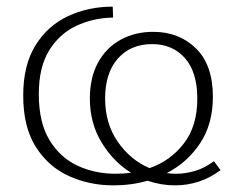

<svg xmlns="http://www.w3.org/2000/svg" viewBox="-20 -552 732 579"><path d="M322 7Q250 7 188 -21Q126 -49 88 -109Q50 -169 50 -264Q50 -355 86.5 -414.5Q123 -474 184.5 -503Q246 -532 320 -532L321 -499Q261 -498 210 -474Q159 -450 128 -399.5Q97 -349 97 -268Q97 -183 129 -130Q161 -77 213.5 -52.5Q266 -28 329 -28Q352 -28 375 -31Q321 -65 286 -123Q251 -181 251 -255Q251 -318 275.5 -363Q300 -408 343.5 -432Q387 -456 442 -456Q520 -456 571 -406Q622 -356 622 -260Q622 -178 583.5 -120Q545 -62 483 -30Q497 -28 511 -28Q540 -28 569.5 -37Q599 -46 625 -66L645 -39Q613 -15 578.5 -4Q544 7 508 7Q466 7 425 -7Q376 7 322 7ZM297 -255Q297 -179 335.5 -124Q374 -69 431 -45Q494 -67 534.5 -119.5Q575 -172 575 -254Q575 -335 537.5 -377Q500 -419 439 -419Q374 -419 335.5 -375.5Q297 -332 297 -255Z"/></svg>

Font: Bitter Light
Style: Regular
Weight: 300
Designer: Sol Matas, and Bitter project Authors
Foundry: Sol Matas
Version: Version 2.001